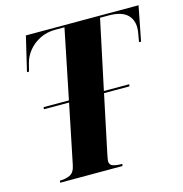

<svg xmlns="http://www.w3.org/2000/svg" viewBox="-106 -811 864 907"><g transform="rotate(-15 326.0 -357.0)"><path d="M77 0 79 -10H83Q107 -10 128.5 -20Q150 -30 157 -67L216 -355H93L94 -365H218L287 -704H242Q200 -704 166.5 -687Q133 -670 111 -643Q89 -616 81 -584L71 -545H61L101 -714H652L619 -545H609Q612 -562 615.5 -582.5Q619 -603 619 -612Q619 -656 590.5 -680Q562 -704 503 -704H461L389 -365H513L511 -355H387L329 -80Q326 -64 324 -54.5Q322 -45 322 -40Q322 -21 339 -15.5Q356 -10 381 -10H384L382 0Z"/></g></svg>

Font: Noto Serif Display ExtraCondensed Black
Style: Italic
Weight: 900
Width: 2
Italic angle: -12°
Designer: Monotype Design Team
Foundry: Monotype Imaging Inc.
Version: Version 2.009